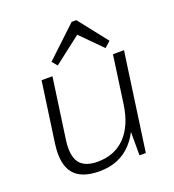

<svg xmlns="http://www.w3.org/2000/svg" viewBox="-140 -880 905 996"><g transform="rotate(-20 312.5 -382.0)"><path d="M131 -207Q119 -122 147.5 -82.5Q176 -43 248 -43Q342 -43 400.5 -103.5Q459 -164 475 -276L517 -341L507 -276Q486 -140 418.5 -66.5Q351 7 241 7Q139 7 97.5 -45.5Q56 -98 71 -207L118 -540H178ZM497 0H462V-183L512 -540H573ZM199 -612 368 -771H394L519 -612L487 -583L362 -709H386L223 -583Z"/></g></svg>

Font: Pathway Extreme 8pt Thin
Style: Italic
Weight: 100
Italic angle: -8°
Designer: Eduardo Rodriguez Tunni
Foundry: Eduardo Rodriguez Tunni
Version: Version 1.000